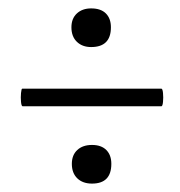

<svg xmlns="http://www.w3.org/2000/svg" viewBox="-20 -427 429 457"><path d="M34 -174Q31 -174 30 -184.5Q29 -195 30 -205.5Q31 -216 33 -216H364Q367 -216 368 -205.5Q369 -195 368 -184.5Q367 -174 364 -174ZM199 10Q177 10 164 -2.5Q151 -15 151 -37Q151 -58 164 -70Q177 -82 199 -82Q221 -82 233 -70Q245 -58 245 -37Q245 10 199 10ZM197 -315Q176 -315 163 -327.5Q150 -340 150 -362Q150 -383 163 -395Q176 -407 197 -407Q220 -407 232 -395Q244 -383 244 -362Q244 -315 197 -315Z"/></svg>

Font: Cormorant Garamond Light Medium
Style: Italic
Weight: 500
Italic angle: -10°
Version: Version 4.001